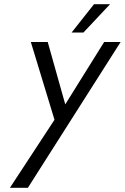

<svg xmlns="http://www.w3.org/2000/svg" viewBox="-20 -639 591 909"><path d="M238 -72 126 -440H206L289 -145L473 -440H551L112 250H27ZM425 -619H501L375 -485H319Z"/></svg>

Font: Teachers[wght] Italic
Style: Regular
Weight: 400
Designer: Alfredo Marco Pradil & Chank Diesel
Version: Version 1.000;Glyphs 3.1.2 (3151)